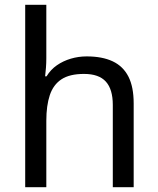

<svg xmlns="http://www.w3.org/2000/svg" viewBox="-20 -780 658 800"><path d="M173 -537Q173 -518 171.5 -498Q170 -478 168 -462H174Q191 -490 217 -508Q243 -526 275 -535.5Q307 -545 341 -545Q406 -545 449.5 -524.5Q493 -504 515 -461Q537 -418 537 -349V0H450V-343Q450 -408 421 -440Q392 -472 330 -472Q270 -472 236 -449.5Q202 -427 187.5 -383.5Q173 -340 173 -277V0H85V-760H173Z"/></svg>

Font: loriya15
Style: Book
Weight: 400
Designer: Jelle Bosma - Monotype Design Team
Foundry: Monotype Imaging Inc.
Version: Version 2.003